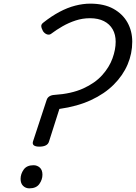

<svg xmlns="http://www.w3.org/2000/svg" viewBox="-20 -1020 746 1054"><path d="M196 -215Q175 -215 166 -222Q157 -229 161 -243L236 -471Q240 -484 251 -491Q262 -498 278 -499Q372 -505 437 -534.5Q502 -564 541 -607.5Q580 -651 597.5 -699.5Q615 -748 615 -791Q615 -830 598.5 -859Q582 -888 550.5 -904Q519 -920 474 -920Q433 -920 395 -907.5Q357 -895 323 -875.5Q289 -856 260 -834Q250 -827 237.5 -831.5Q225 -836 216 -849Q207 -866 206.5 -876.5Q206 -887 218 -896Q262 -931 306 -954.5Q350 -978 393 -989Q436 -1000 475 -1000Q552 -1000 603 -971.5Q654 -943 680 -896Q706 -849 706 -791Q706 -726 680.5 -666Q655 -606 604.5 -555.5Q554 -505 479.5 -470.5Q405 -436 306 -422L249 -243Q245 -229 231.5 -222Q218 -215 196 -215ZM141 14Q121 14 107 0.5Q93 -13 93 -38Q93 -65 110 -89Q127 -113 164 -113Q184 -113 198.5 -100Q213 -87 213 -61Q213 -34 196 -10Q179 14 141 14Z"/></svg>

Font: Playwrite CZ
Style: Regular
Weight: 400
Designer: Veronika Burian, José Scaglione
Foundry: TypeTogether
Version: Version 1.002